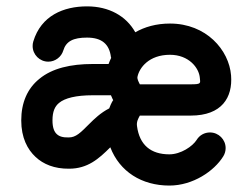

<svg xmlns="http://www.w3.org/2000/svg" viewBox="-20 -535 784 600"><path d="M594.7 -98.1C582 -77.6 544.9 -52.7 509.3 -52.7C451.2 -52.7 416 -82 408.2 -140.6C406.2 -153.8 411.1 -163.1 417 -173.8H576.2C673.3 -173.8 707.5 -230.5 702.1 -299.3C695.8 -378.9 624.5 -461.4 511.2 -461.4C467.8 -461.4 431.6 -450.7 402.8 -434.1C374.5 -484.9 320.8 -515.1 252 -515.1C178.7 -515.1 108.4 -486.3 84 -405.3C82.5 -400.4 82 -396 82 -391.1C82 -364.3 104 -342.3 130.9 -342.3C152.8 -342.3 171.9 -357.4 177.7 -377C186.5 -406.2 209 -417.5 252 -417.5C298.3 -417.5 321.8 -397 326.7 -356.4C326.7 -355 327.6 -354.5 327.6 -354.5C324.2 -347.7 321.8 -341.8 319.3 -335H269.5C201.2 -335 143.1 -321.8 103 -288.6C65.4 -258.3 46.4 -213.9 46.4 -158.7C46.4 -104.5 65.9 -67.9 91.3 -44.4C115.2 -22 149.9 -7.3 195.8 -7.8C253.9 -7.8 288.6 -38.6 324.7 -74.7C354 1.5 422.9 44.9 509.3 44.9C583 44.9 649.4 -0.5 677.7 -46.4C682.6 -54.2 685.1 -63 685.1 -72.3C685.1 -99.1 663.1 -121.1 636.2 -121.1C618.7 -121.1 603.5 -112.3 594.7 -98.1ZM144 -158.7C144 -186.5 151.4 -202.6 164.6 -213.4C182.6 -228.5 217.8 -237.3 269.5 -237.3H326.7C330.6 -227.5 334 -221.2 334 -221.7C334 -223.6 327.6 -213.4 321.3 -196.3C294.4 -182.6 273.9 -162.6 258.8 -147.5C231.4 -120.1 217.3 -105.5 194.8 -105.5C175.8 -105 165 -108.9 157.7 -115.7C149.4 -123 144 -136.2 144 -158.7ZM409.7 -295.4C415.5 -323.2 445.3 -363.8 511.2 -363.8C569.8 -363.8 602.1 -323.2 604.5 -291.5C606 -274.9 609.9 -271.5 576.2 -271.5H417C412.1 -281.2 408.2 -288.6 409.7 -295.4Z"/></svg>

Font: Velvelyne Book
Style: Bold
Weight: 700
Designer: Manon Van der Borght et Mariel Nils
Foundry: Velvetyne
Version: Version 1.070;Glyphs 3.3.1 (3343)